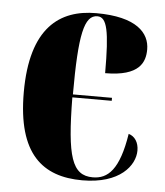

<svg xmlns="http://www.w3.org/2000/svg" viewBox="-45 -591 551 641"><g transform="rotate(5 230.5 -270.0)"><path d="M254 10C380 10 429 -55 429 -105C429 -132 416 -152 395 -158C376 -37 339 -3 288 -3C218 -3 199 -65 197 -263H329V-273H198C198 -475 213 -540 257 -540C289 -540 299 -495 299 -353C415 -353 432 -402 432 -444C432 -499 388 -550 252 -550C130 -550 34 -483 34 -266C34 -59 121 10 254 10Z"/></g></svg>

Font: Noto Serif Display ExtraCondensed Black
Style: Regular
Weight: 900
Width: 2
Designer: Monotype Design Team
Foundry: Monotype Imaging Inc.
Version: Version 2.009